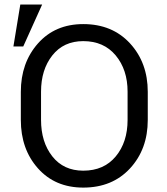

<svg xmlns="http://www.w3.org/2000/svg" viewBox="-20 -829 745 859"><path d="M641.1 -292.5Q641.1 -161.6 561.8 -75.7Q482.4 10.3 352.5 10.3Q226.6 10.3 149.9 -75.7Q73.2 -161.6 73.2 -292.5V-418Q73.2 -548.3 149.9 -634.8Q226.6 -721.2 352.5 -721.2Q482.4 -721.2 561.8 -634.8Q641.1 -548.3 641.1 -418ZM550.8 -418.9Q550.8 -517.1 497.6 -581.1Q444.3 -645 352.5 -645Q264.6 -645 214.1 -581.1Q163.6 -517.1 163.6 -418.9V-292.5Q163.6 -193.4 214.1 -129.4Q264.6 -65.4 352.5 -65.4Q444.8 -65.4 497.8 -129.2Q550.8 -192.9 550.8 -292.5ZM70.8 -808.6H168.5L84 -621.1H40Z"/></svg>

Font: Roboto Web
Style: Regular
Weight: 400
Designer: Google
Version: Version 1.200310; 2013